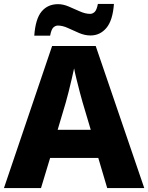

<svg xmlns="http://www.w3.org/2000/svg" viewBox="-20 -949 748 969"><path d="M521 0 476 -152H233L187 0H0L243 -717H463L708 0ZM397 -432Q392 -448 383.5 -481Q375 -514 366.5 -548Q358 -582 354 -604Q349 -581 341.5 -548.5Q334 -516 326 -484.5Q318 -453 312 -432L271 -294H438ZM153 -769Q159 -854 190 -891Q221 -928 273 -928Q299 -928 327 -916Q355 -904 383 -891.5Q411 -879 435 -879Q447 -879 457.5 -888.5Q468 -898 474 -929H555Q549 -846 517 -808Q485 -770 437 -770Q408 -770 379 -782.5Q350 -795 323 -807.5Q296 -820 272 -820Q260 -820 249.5 -810.5Q239 -801 233 -769Z"/></svg>

Font: Noto Sans Georgian ExtraBold
Style: Regular
Weight: 800
Designer: Monotype Design Team, Akaki Razmadze
Foundry: Google LLC
Version: Version 2.005; ttfautohint (v1.8.4.7-5d5b)